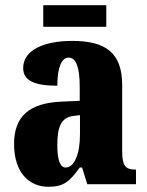

<svg xmlns="http://www.w3.org/2000/svg" viewBox="-20 -707 563 737"><path d="M146 -604H388V-687H146ZM166 10C225 10 248 -11 286 -64H295L315 0H502V-56H499C461 -56 449 -72 449 -126V-380C449 -505 385 -550 257 -550C155 -550 69 -518 69 -446C69 -398 111 -378 200 -378C200 -448 217 -486 243 -486C272 -486 286 -449 286 -374V-320L218 -317C95 -312 34 -263 34 -154C34 -42 94 10 166 10ZM232 -64C210 -64 200 -95 200 -150C200 -221 215 -256 262 -262L287 -265V-191C287 -115 265 -64 232 -64Z"/></svg>

Font: Noto Serif Ethiopic ExtraCondensed Black
Style: Regular
Weight: 900
Width: 2
Designer: Monotype Design Team
Foundry: Monotype Imaging Inc.
Version: Version 2.102